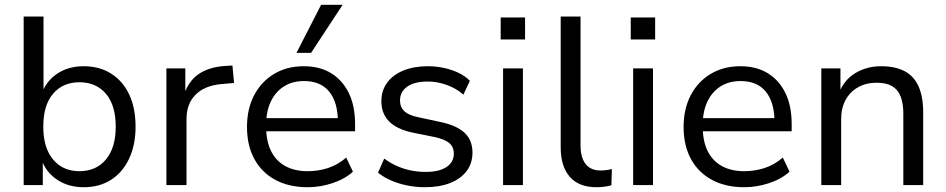

<svg xmlns="http://www.w3.org/2000/svg" viewBox="-20 -774 3958 803"><path d="M330 9Q264 9 216.5 -24Q169 -57 151 -114H159V0H79V-705H162V-378H153Q171 -433 218 -465Q265 -497 330 -497Q396 -497 445 -466Q494 -435 520.5 -378.5Q547 -322 547 -244Q547 -168 520 -110.5Q493 -53 444.5 -22Q396 9 330 9ZM312 -58Q382 -58 423 -107Q464 -156 464 -244Q464 -334 423 -382Q382 -430 312 -430Q243 -430 202 -382Q161 -334 161 -244Q161 -156 202 -107Q243 -58 312 -58Z M676 0V-488H755V-373H748Q766 -432 808.5 -462.5Q851 -493 919 -498L952 -500L959 -427L902 -422Q834 -415 797 -377Q760 -339 760 -276V0Z M1267 9Q1189 9 1132 -21.5Q1075 -52 1044 -108.5Q1013 -165 1013 -243Q1013 -319 1043 -376Q1073 -433 1126.5 -465Q1180 -497 1250 -497Q1318 -497 1365.5 -467.5Q1413 -438 1439 -384.5Q1465 -331 1465 -255V-225H1076V-280H1410L1393 -266Q1393 -346 1357 -390.5Q1321 -435 1252 -435Q1202 -435 1166.5 -412Q1131 -389 1112 -348Q1093 -307 1093 -252V-245Q1093 -184 1113.5 -142.5Q1134 -101 1173 -79.5Q1212 -58 1267 -58Q1310 -58 1351 -71Q1392 -84 1428 -115L1456 -56Q1422 -25 1370.5 -8Q1319 9 1267 9ZM1220 -553 1323 -754H1413L1281 -553Z M1757 9Q1719 9 1682.5 1.5Q1646 -6 1615 -19.5Q1584 -33 1561 -52L1587 -111Q1612 -92 1640.5 -79.5Q1669 -67 1699 -61Q1729 -55 1759 -55Q1817 -55 1847.5 -75.5Q1878 -96 1878 -131Q1878 -160 1858.5 -176Q1839 -192 1797 -201L1703 -220Q1639 -234 1607 -266.5Q1575 -299 1575 -351Q1575 -395 1599 -428Q1623 -461 1667 -479Q1711 -497 1769 -497Q1803 -497 1836 -490Q1869 -483 1897.5 -469.5Q1926 -456 1945 -436L1918 -378Q1898 -396 1873.5 -408Q1849 -420 1822.5 -426.5Q1796 -433 1769 -433Q1713 -433 1683 -411.5Q1653 -390 1653 -354Q1653 -326 1671 -309Q1689 -292 1728 -284L1821 -264Q1889 -250 1922.5 -219Q1956 -188 1956 -136Q1956 -91 1931.5 -58.5Q1907 -26 1862.5 -8.5Q1818 9 1757 9Z M2074 -609V-701H2176V-609ZM2084 0V-488H2167V0Z M2475 9Q2401 9 2363 -34.5Q2325 -78 2325 -158V-705H2408V-165Q2408 -132 2417.5 -108.5Q2427 -85 2445.5 -73Q2464 -61 2491 -61Q2504 -61 2515.5 -62.5Q2527 -64 2539 -67L2537 1Q2522 5 2506.5 7Q2491 9 2475 9Z M2618 -609V-701H2720V-609ZM2628 0V-488H2711V0Z M3093 9Q3015 9 2958 -21.5Q2901 -52 2870 -108.5Q2839 -165 2839 -243Q2839 -319 2869 -376Q2899 -433 2952.5 -465Q3006 -497 3076 -497Q3144 -497 3191.5 -467.5Q3239 -438 3265 -384.5Q3291 -331 3291 -255V-225H2902V-280H3236L3219 -266Q3219 -346 3183 -390.5Q3147 -435 3078 -435Q3028 -435 2992.5 -412Q2957 -389 2938 -348Q2919 -307 2919 -252V-245Q2919 -184 2939.5 -142.5Q2960 -101 2999 -79.5Q3038 -58 3093 -58Q3136 -58 3177 -71Q3218 -84 3254 -115L3282 -56Q3248 -25 3196.5 -8Q3145 9 3093 9Z M3415 0V-488H3495V-380H3487Q3508 -438 3556 -467.5Q3604 -497 3665 -497Q3725 -497 3764 -476Q3803 -455 3822 -412Q3841 -369 3841 -304V0H3758V-299Q3758 -342 3746.5 -371Q3735 -400 3710.5 -414Q3686 -428 3646 -428Q3602 -428 3568.5 -409Q3535 -390 3516.5 -356Q3498 -322 3498 -277V0Z"/></svg>

Font: Nunito Sans 11pt
Style: Regular
Weight: 400
Version: Version 3.101;gftools[0.9.27]